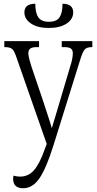

<svg xmlns="http://www.w3.org/2000/svg" viewBox="-20 -755 515 1023"><path d="M240 -606Q181 -606 145.5 -629.5Q110 -653 110 -689Q110 -735 168 -735Q168 -687 184 -663Q200 -639 240 -639Q282 -639 297.5 -663Q313 -687 313 -735Q370 -735 370 -689Q370 -653 335 -629.5Q300 -606 240 -606ZM103 248Q50 248 50 197Q50 189 52 181Q71 186 87 186Q131 186 161 152Q191 118 218 41L229 12L66 -454Q56 -484 44.5 -494Q33 -504 6 -504H3V-536H188V-504H176Q150 -504 140.5 -495.5Q131 -487 131 -472Q131 -459 136 -440.5Q141 -422 147 -402L210 -216Q223 -175 234.5 -141Q246 -107 256 -72Q266 -106 275.5 -136.5Q285 -167 295 -202L355 -404Q361 -422 364.5 -440Q368 -458 368 -471Q368 -488 358 -496Q348 -504 322 -504H309V-536H472V-504H470Q443 -504 432 -492Q421 -480 409 -442L265 19Q227 141 190.5 194.5Q154 248 103 248Z"/></svg>

Font: Noto Serif Condensed Light
Style: Regular
Weight: 300
Width: 3
Designer: Monotype Design Team
Foundry: Monotype Imaging Inc.
Version: Version 2.013